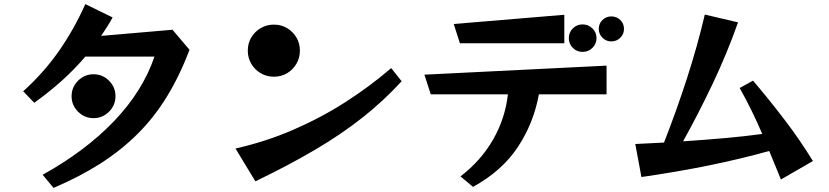

<svg xmlns="http://www.w3.org/2000/svg" viewBox="-20 -840 4040 936"><path d="M188 12Q397 -104 536.5 -250Q676 -396 733 -564H396Q344 -503 282.5 -447.5Q221 -392 147 -339L93 -395Q192 -484 266 -589.5Q340 -695 396 -820L529 -755Q516 -731 501.5 -708.5Q487 -686 473 -665L821 -695L904 -597Q855 -469 793 -368Q731 -267 650.5 -187Q570 -107 469 -42.5Q368 22 241 76ZM543 -371Q543 -327 511.5 -295.5Q480 -264 436 -264Q392 -264 360.5 -295.5Q329 -327 329 -371Q329 -415 360.5 -446.5Q392 -478 436 -478Q480 -478 511.5 -446.5Q543 -415 543 -371Z M1442 -593Q1442 -558 1425 -529Q1408 -500 1379.5 -483Q1351 -466 1315 -466Q1280 -466 1251 -483Q1222 -500 1205 -529Q1188 -558 1188 -593Q1188 -629 1205 -657.5Q1222 -686 1251 -703Q1280 -720 1315 -720Q1351 -720 1379.5 -703Q1408 -686 1425 -657.5Q1442 -629 1442 -593ZM1938 -444Q1851 -349 1748 -267.5Q1645 -186 1517 -110.5Q1389 -35 1225 44L1128 -116Q1275 -149 1410 -207.5Q1545 -266 1665 -343Q1785 -420 1887 -508Z M2222 -629 2192 -723 2731 -768V-629ZM3022 -699Q3022 -674 3004 -656Q2986 -638 2960 -638Q2935 -638 2917 -656Q2899 -674 2899 -699Q2899 -725 2917 -742.5Q2935 -760 2960 -760Q2986 -760 3004 -742.5Q3022 -725 3022 -699ZM2888 -654Q2888 -626 2868 -606.5Q2848 -587 2820 -587Q2792 -587 2772.5 -606.5Q2753 -626 2753 -654Q2753 -682 2772.5 -701.5Q2792 -721 2820 -721Q2848 -721 2868 -701.5Q2888 -682 2888 -654ZM2607 -380Q2582 -241 2505 -124Q2428 -7 2286 71L2225 20Q2325 -57 2384 -160Q2443 -263 2456 -380H2080L2049 -476L2937 -520V-380Z M3787 35 3730 -104Q3455 -27 3107 23L3077 -138Q3112 -140 3147.5 -141.5Q3183 -143 3217 -145Q3277 -298 3328 -455Q3379 -612 3416 -769L3578 -731Q3523 -576 3453.5 -430Q3384 -284 3310 -151Q3414 -158 3511 -166.5Q3608 -175 3696 -187Q3672 -243 3645 -298.5Q3618 -354 3586 -411L3651 -447Q3730 -354 3804.5 -256.5Q3879 -159 3943 -55Z"/></svg>

Font: RocknRoll One
Style: Regular
Weight: 400
Designer: Fontworks Inc.
Foundry: Fontworks Inc.
Version: Version 1.100